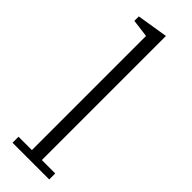

<svg xmlns="http://www.w3.org/2000/svg" viewBox="-255 -775 791 791"><g transform="rotate(45 140.5 -379.0)"><path d="M33 -35H111V-700L33 -710V-736L169 -758V-35H247V0H33Z"/></g></svg>

Font: IBM Plex Serif Light
Style: Regular
Weight: 300
Designer: Mike Abbink, Paul van der Laan, Pieter van Rosmalen
Foundry: Bold Monday
Version: Version 3.001